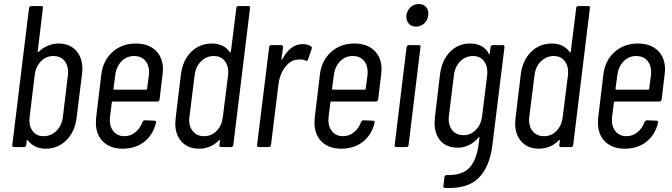

<svg xmlns="http://www.w3.org/2000/svg" viewBox="-20 -730 3337 953"><path d="M389 -387Q389 -379 387 -361L360 -145Q352 -77 310 -34.5Q268 8 206 8Q180 8 156.5 -2.5Q133 -13 118 -34Q116 -36 114.5 -35Q113 -34 113 -32L110 -10Q108 0 99 0H49Q45 0 42.5 -3Q40 -6 41 -10L124 -690Q125 -694 128 -697Q131 -700 135 -700H185Q195 -700 193 -690L167 -474Q166 -472 168 -471Q170 -470 172 -473Q193 -493 218.5 -503.5Q244 -514 270 -514Q325 -514 357 -479.5Q389 -445 389 -387ZM318 -372Q318 -408 298.5 -430Q279 -452 245 -452Q209 -452 183 -425.5Q157 -399 152 -356L127 -149Q126 -143 126 -132Q126 -97 145 -75.5Q164 -54 196 -54Q233 -54 260 -80.5Q287 -107 292 -149L317 -356Q318 -362 318 -372Z M761 -226H540Q538 -226 536.5 -225Q535 -224 535 -222L526 -149Q525 -144 525 -133Q525 -98 545 -76Q565 -54 597 -54Q628 -54 652 -73.5Q676 -93 687 -124Q692 -133 699 -133L747 -131Q751 -131 753.5 -128Q756 -125 754 -120Q740 -61 696.5 -26.5Q653 8 589 8Q527 8 491.5 -27Q456 -62 456 -121Q456 -137 457 -145L483 -361Q491 -429 538 -471.5Q585 -514 654 -514Q717 -514 753 -479Q789 -444 789 -385Q789 -377 787 -361L772 -236Q770 -226 761 -226ZM552 -356 543 -289Q543 -285 547 -285H706Q710 -285 710 -289L719 -356Q720 -362 720 -372Q720 -408 700 -430Q680 -452 646 -452Q609 -452 583 -425.5Q557 -399 552 -356Z M1164 -700H1213Q1223 -700 1221 -690L1138 -10Q1136 0 1127 0H1078Q1073 0 1070.5 -3Q1068 -6 1069 -10L1072 -32Q1072 -34 1070.5 -35Q1069 -36 1067 -34Q1047 -13 1021.5 -2.5Q996 8 969 8Q913 8 881.5 -26.5Q850 -61 850 -118Q850 -127 852 -145L878 -361Q887 -431 929 -472.5Q971 -514 1033 -514Q1060 -514 1083 -503.5Q1106 -493 1121 -471Q1122 -469 1124 -470Q1126 -471 1126 -473L1153 -690Q1153 -694 1156 -697Q1159 -700 1164 -700ZM1086 -149 1112 -356Q1113 -362 1113 -372Q1113 -408 1093.5 -430Q1074 -452 1042 -452Q1005 -452 978 -425.5Q951 -399 946 -356L920 -149Q919 -144 919 -134Q919 -98 939.5 -76Q960 -54 993 -54Q1030 -54 1055.5 -80.5Q1081 -107 1086 -149Z M1524 -500Q1530 -495 1527 -487L1509 -435Q1506 -426 1497 -429Q1486 -435 1469 -435Q1460 -435 1456 -434Q1422 -432 1395 -396.5Q1368 -361 1362 -310L1325 -10Q1323 0 1314 0H1264Q1260 0 1257.5 -3Q1255 -6 1256 -10L1316 -496Q1316 -500 1319 -503Q1322 -506 1327 -506H1376Q1385 -506 1385 -496L1377 -436Q1377 -433 1378.5 -433Q1380 -433 1381 -435Q1420 -511 1483 -511Q1506 -511 1524 -500Z M1846 -226H1625Q1623 -226 1621.5 -225Q1620 -224 1620 -222L1611 -149Q1610 -144 1610 -133Q1610 -98 1630 -76Q1650 -54 1682 -54Q1713 -54 1737 -73.5Q1761 -93 1772 -124Q1777 -133 1784 -133L1832 -131Q1836 -131 1838.5 -128Q1841 -125 1839 -120Q1825 -61 1781.5 -26.5Q1738 8 1674 8Q1612 8 1576.5 -27Q1541 -62 1541 -121Q1541 -137 1542 -145L1568 -361Q1576 -429 1623 -471.5Q1670 -514 1739 -514Q1802 -514 1838 -479Q1874 -444 1874 -385Q1874 -377 1872 -361L1857 -236Q1855 -226 1846 -226ZM1637 -356 1628 -289Q1628 -285 1632 -285H1791Q1795 -285 1795 -289L1804 -356Q1805 -362 1805 -372Q1805 -408 1785 -430Q1765 -452 1731 -452Q1694 -452 1668 -425.5Q1642 -399 1637 -356Z M1997 -654Q2001 -679 2018 -694.5Q2035 -710 2059 -710Q2080 -710 2093 -697Q2106 -684 2106 -663Q2106 -635 2088.5 -616.5Q2071 -598 2045 -598Q2021 -598 2008 -614Q1995 -630 1997 -654ZM1939 -10 1998 -496Q1999 -500 2002 -503Q2005 -506 2009 -506H2059Q2069 -506 2067 -496L2008 -10Q2006 0 1997 0H1947Q1937 0 1939 -10Z M2426 -506H2475Q2484 -506 2484 -496L2424 -10Q2411 97 2356.5 152.5Q2302 208 2189 203Q2179 201 2181 192L2186 149Q2188 139 2197 139Q2274 141 2310 102.5Q2346 64 2356 -16L2360 -46Q2360 -48 2358.5 -49Q2357 -50 2355 -48Q2335 -23 2308 -10Q2281 3 2252 3Q2197 3 2167 -30.5Q2137 -64 2137 -120Q2137 -130 2139 -150L2164 -361Q2173 -431 2213.5 -472.5Q2254 -514 2315 -514Q2345 -514 2369 -501.5Q2393 -489 2406 -464Q2409 -458 2411 -465L2415 -496Q2417 -506 2426 -506ZM2373 -154 2398 -356Q2399 -362 2399 -372Q2399 -408 2379.5 -430Q2360 -452 2328 -452Q2291 -452 2264.5 -425.5Q2238 -399 2233 -356L2208 -154Q2207 -149 2207 -138Q2207 -103 2227 -81Q2247 -59 2280 -59Q2316 -59 2342 -85.5Q2368 -112 2373 -154Z M2851 -700H2900Q2910 -700 2908 -690L2825 -10Q2823 0 2814 0H2765Q2760 0 2757.5 -3Q2755 -6 2756 -10L2759 -32Q2759 -34 2757.5 -35Q2756 -36 2754 -34Q2734 -13 2708.5 -2.5Q2683 8 2656 8Q2600 8 2568.5 -26.5Q2537 -61 2537 -118Q2537 -127 2539 -145L2565 -361Q2574 -431 2616 -472.5Q2658 -514 2720 -514Q2747 -514 2770 -503.5Q2793 -493 2808 -471Q2809 -469 2811 -470Q2813 -471 2813 -473L2840 -690Q2840 -694 2843 -697Q2846 -700 2851 -700ZM2773 -149 2799 -356Q2800 -362 2800 -372Q2800 -408 2780.5 -430Q2761 -452 2729 -452Q2692 -452 2665 -425.5Q2638 -399 2633 -356L2607 -149Q2606 -144 2606 -134Q2606 -98 2626.5 -76Q2647 -54 2680 -54Q2717 -54 2742.5 -80.5Q2768 -107 2773 -149Z M3253 -226H3032Q3030 -226 3028.5 -225Q3027 -224 3027 -222L3018 -149Q3017 -144 3017 -133Q3017 -98 3037 -76Q3057 -54 3089 -54Q3120 -54 3144 -73.5Q3168 -93 3179 -124Q3184 -133 3191 -133L3239 -131Q3243 -131 3245.5 -128Q3248 -125 3246 -120Q3232 -61 3188.5 -26.5Q3145 8 3081 8Q3019 8 2983.5 -27Q2948 -62 2948 -121Q2948 -137 2949 -145L2975 -361Q2983 -429 3030 -471.5Q3077 -514 3146 -514Q3209 -514 3245 -479Q3281 -444 3281 -385Q3281 -377 3279 -361L3264 -236Q3262 -226 3253 -226ZM3044 -356 3035 -289Q3035 -285 3039 -285H3198Q3202 -285 3202 -289L3211 -356Q3212 -362 3212 -372Q3212 -408 3192 -430Q3172 -452 3138 -452Q3101 -452 3075 -425.5Q3049 -399 3044 -356Z"/></svg>

Font: Barlow Condensed
Style: Italic
Weight: 400
Width: 3
Italic angle: -7°
Designer: Jeremy Tribby
Foundry: Tribby Type
Version: Version 1.408